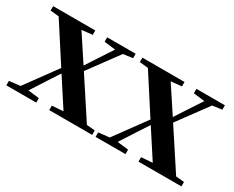

<svg xmlns="http://www.w3.org/2000/svg" viewBox="-81 -827 1361 1118"><g transform="rotate(30 599.5 -268.0)"><path d="M11 0V-29.9L99.5 -39.9H128.6L212.3 -29.9V0ZM56.7 0 284.4 -311.7 306.2 -291.7H301.5L206.3 -146L112.4 0ZM299.6 0V-29.9L437.4 -40.2H474.6L588.2 -29.9V0ZM318.1 -239.8 296.2 -261.5H301.8L391.3 -399.1L481 -535.7H535.7ZM398.1 0 247.7 -231.4 51.1 -535.7H203.8L349 -315.2L555.5 0ZM16.5 -506V-535.7H299.8V-506L191.7 -494.8H125.2ZM379.9 -506V-535.7H571.3V-506L494.2 -495.5H466Z M611 0V-29.9L699.5 -39.9H728.6L812.3 -29.9V0ZM656.7 0 884.4 -311.7 906.2 -291.7H901.5L806.3 -146L712.4 0ZM899.6 0V-29.9L1037.4 -40.2H1074.6L1188.2 -29.9V0ZM918.1 -239.8 896.2 -261.5H901.8L991.3 -399.1L1081 -535.7H1135.7ZM998.1 0 847.7 -231.4 651.1 -535.7H803.8L949 -315.2L1155.5 0ZM616.5 -506V-535.7H899.8V-506L791.7 -494.8H725.2ZM979.9 -506V-535.7H1171.3V-506L1094.2 -495.5H1066Z"/></g></svg>

Font: Noto Serif KR
Style: Regular
Weight: 200
Designer: Ryoko NISHIZUKA 西塚涼子 (kana & ideographs); Frank Grießhammer (Latin, Greek & Cyrillic); Wenlong ZHANG 张文龙 (bopomofo); San
Foundry: Adobe
Version: Version 2.001;hotconv 1.1.0;makeotfexe 2.6.0